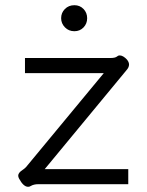

<svg xmlns="http://www.w3.org/2000/svg" viewBox="-20 -708 566 738"><path d="M88 10Q70 10 53 -22Q50 -28 50 -33Q50 -44 67 -55Q78 -62 86 -73L379 -427H76V-485H404Q423 -485 430 -491Q434 -495 440 -495Q453 -495 468 -479Q476 -469 476 -460Q476 -449 466 -438L152 -58H473V0H127Q110 0 98 7Q94 10 88 10ZM215 -638Q215 -659 229.5 -673.5Q244 -688 266 -688Q287 -688 301 -673.5Q315 -659 315 -638Q315 -617 301 -602.5Q287 -588 266 -588Q244 -588 229.5 -603Q215 -618 215 -638Z"/></svg>

Font: Niramit Light
Style: Regular
Weight: 300
Designer: Katatrad Aksorn Co.,Ltd.
Foundry: Cadson Demak Co.,Ltd.
Version: Version 1.000; ttfautohint (v1.6)